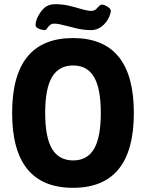

<svg xmlns="http://www.w3.org/2000/svg" viewBox="-20 -890 698 918"><path d="M329 8Q38 8 38 -350Q38 -708 329 -708Q620 -708 620 -350Q620 8 329 8ZM330 -123Q397 -123 429.5 -178Q462 -233 462 -350Q462 -467 429.5 -522Q397 -577 330 -577Q262 -577 229 -522Q196 -467 196 -350Q196 -233 229 -178Q262 -123 330 -123ZM192 -746Q188 -746 177.5 -748.5Q167 -751 158.5 -756.5Q150 -762 150 -770Q150 -778 152.5 -787Q155 -796 157 -802Q171 -833 191 -851.5Q211 -870 244 -870Q280 -870 312.5 -862Q345 -854 372 -846Q399 -838 416 -838Q430 -838 438.5 -845.5Q447 -853 453.5 -860.5Q460 -868 467 -868Q478 -868 494 -858Q510 -848 510 -837Q510 -833 507.5 -825Q505 -817 502 -809Q490 -782 467 -764Q444 -746 416 -746Q381 -746 347 -754Q313 -762 285 -769.5Q257 -777 240 -777Q226 -777 218 -769.5Q210 -762 205 -754Q200 -746 192 -746Z"/></svg>

Font: Asap Semi Condensed
Style: Bold
Weight: 700
Width: 4
Designer: Pablo Cosgaya
Foundry: Omnibus-Type
Version: Version 3.001; ttfautohint (v1.8.4.7-5d5b)